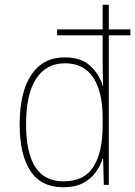

<svg xmlns="http://www.w3.org/2000/svg" viewBox="-20 -780 570 810"><path d="M247 10Q154 10 108.5 -58.5Q63 -127 63 -255Q63 -392 112.5 -465Q162 -538 253 -538Q323 -538 361.5 -501.5Q400 -465 413 -418H415Q413 -477 413 -527V-631H221V-656H413V-760H439V-656H530V-631H439V0H418L415 -111H413Q403 -79 382.5 -51.5Q362 -24 329 -7Q296 10 247 10ZM248 -15Q336 -15 374.5 -77Q413 -139 413 -248V-284Q413 -392 373.5 -452.5Q334 -513 254 -513Q175 -513 132.5 -448Q90 -383 90 -255Q90 -137 128.5 -76Q167 -15 248 -15Z"/></svg>

Font: Noto Sans Mono Condensed Thin
Style: Regular
Weight: 100
Width: 3
Designer: Monotype Design Team
Foundry: Monotype Imaging Inc.
Version: Version 2.014; ttfautohint (v1.8.4.7-5d5b)